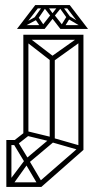

<svg xmlns="http://www.w3.org/2000/svg" viewBox="-20 -737 367 757"><path d="M143 0 127 -14 295 -160 309 -146ZM5 0V-18H141L143 0ZM5 0V-185H25V0ZM27 -4 13 -20 83 -113 97 -102ZM129 -9 77 -97 94 -106 146 -18ZM6 -165V-185H45V-165ZM79 -94 30 -175 47 -184 96 -103ZM47 -166 33 -181 80 -218 94 -203ZM90 -92 76 -106 182 -195 196 -181ZM179 -179 72 -205 78 -222 185 -196ZM174 -179 180 -196 309 -159 303 -142ZM72 -204V-600H92V-204ZM176 -181V-514H196V-181ZM289 -146V-600H309V-146ZM178 -499 75 -579 95 -588 194 -512ZM76 -580V-600H306V-580ZM194 -498 178 -511 284 -586 304 -577ZM307 -623 235 -717H255L327 -623ZM61 -623 67 -638H149V-623ZM47 -623 119 -717H139L67 -623ZM72 -631 68 -642 124 -673 130 -662ZM144 -624 121 -658 133 -667 154 -636ZM136 -623 180 -679 190 -666 156 -623ZM187 -664 155 -705 164 -717 187 -685ZM218 -623 184 -667 194 -679 238 -623ZM124 -704V-717H195V-704ZM178 -704V-717H249V-704ZM225 -623V-638H307L313 -623ZM230 -624 221 -637 242 -671 253 -661ZM111 -661 151 -717H167L128 -660ZM187 -664V-685L212 -717L220 -705ZM248 -660 207 -717H223L264 -661ZM302 -631 244 -665 250 -676 306 -642Z"/></svg>

Font: Octagon Variable
Style: Regular
Weight: 400
Designer: Alexander Royter, Emma Schmalisch, Felix Willnauer, Friederike Temme, Greta Wachholz, Jason Tsiakas, Julia Baskal, Julia
Foundry: Type Design @ HAW Hamburg
Version: Version 1.000